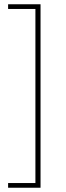

<svg xmlns="http://www.w3.org/2000/svg" viewBox="-20 -728 310 900"><path d="M18 152V130H146V-686H18V-708H170V152Z"/></svg>

Font: Source Sans 3 Variable
Style: Regular
Weight: 200
Designer: Paul D. Hunt
Foundry: Adobe Systems Incorporated
Version: Version 3.026